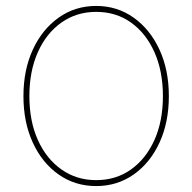

<svg xmlns="http://www.w3.org/2000/svg" viewBox="-20 -617 648 647"><path d="M549 -293Q549 -205 517.5 -136.5Q486 -68 430.5 -29Q375 10 304 10Q233 10 177.5 -29Q122 -68 90.5 -136.5Q59 -205 59 -293Q59 -381 90.5 -449.5Q122 -518 177.5 -557.5Q233 -597 304 -597Q375 -597 430.5 -557.5Q486 -518 517.5 -449.5Q549 -381 549 -293ZM529 -293Q529 -377 500.5 -441Q472 -505 421.5 -541Q371 -577 304 -577Q238 -577 187 -541Q136 -505 107.5 -441Q79 -377 79 -293Q79 -209 107.5 -145.5Q136 -82 187 -46Q238 -10 304 -10Q371 -10 421.5 -46Q472 -82 500.5 -145.5Q529 -209 529 -293Z"/></svg>

Font: Raleway Thin
Style: Regular
Weight: 100
Designer: Matt McInerney, Pablo Impallari, Rodrigo Fuenzalida
Foundry: Matt McInerney, Pablo Impallari, Rodrigo Fuenzalida
Version: Version 4.026